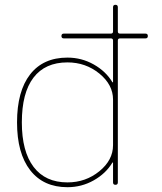

<svg xmlns="http://www.w3.org/2000/svg" viewBox="-20 -770 677 800"><path d="M261 -510Q168 -510 119.5 -446.5Q71 -383 71 -260Q71 -139 120 -74.5Q169 -10 261 -10Q337 -10 394 -56.5Q451 -103 451 -165V-355Q451 -417 394 -463.5Q337 -510 261 -510ZM261 10Q161 10 106 -60.5Q51 -131 51 -260Q51 -390 105.5 -460Q160 -530 261 -530Q320 -530 370.5 -501.5Q421 -473 448 -428Q448 -427 450 -427Q451 -427 451 -428V-601Q451 -610 442 -610H246Q236 -610 236 -620Q236 -630 246 -630H442Q451 -630 451 -639V-740Q451 -750 461 -750Q471 -750 471 -740V-639Q471 -630 480 -630H586Q596 -630 596 -620Q596 -610 586 -610H480Q471 -610 471 -601V-10Q471 0 461 0Q451 0 451 -10V-92Q451 -93 450 -93Q448 -93 448 -92Q421 -47 370.5 -18.5Q320 10 261 10Z"/></svg>

Font: Rounded Mplus 1c Thin
Style: Regular
Weight: 250
Version: Version 1.059.20150529